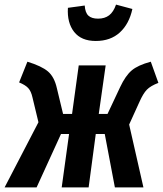

<svg xmlns="http://www.w3.org/2000/svg" viewBox="-36 -814 708 834"><path d="M652 -454Q618 -441 602 -424.5Q586 -408 570 -372L525 -273L587 0H463L419 -232H380L349 0H232L264 -232H229L123 0H-16L131 -283L105 -391Q99 -418 86.5 -431.5Q74 -445 47 -456L83 -546Q145 -527 172.5 -503.5Q200 -480 211 -431L238 -319H277L306 -530H423L393 -319H431L486 -436Q509 -485 536 -508Q563 -531 619 -546ZM259 -780 332 -790Q334 -759 348 -746Q362 -733 390 -733Q419 -733 438 -747.5Q457 -762 468 -794L539 -775Q525 -710 484.5 -673Q444 -636 380 -636Q317 -636 286 -675.5Q255 -715 259 -780Z"/></svg>

Font: Fira Sans Compressed SemiBold
Style: Italic
Weight: 600
Width: 1
Italic angle: -8°
Designer: bBox Type GmbH & Carrois Corporate GbR & Edenspiekermann AG
Foundry: bBox Type GmbH & Carrois Corporate GbR & Edenspiekermann AG
Version: Version 4.301